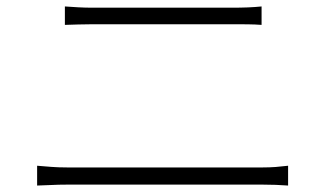

<svg xmlns="http://www.w3.org/2000/svg" viewBox="-20 -655 1040 601"><path d="M183.1 -634.8Q204.6 -633.3 225.6 -632.1Q246.6 -630.9 270 -630.9H707Q732.4 -630.9 755.6 -631.8Q778.8 -632.8 798.8 -634.8V-577.1Q778.8 -578.6 754.9 -578.9Q731 -579.1 707 -579.1H270Q246.1 -579.1 225.3 -578.4Q204.6 -577.6 183.1 -577.1ZM96.2 -136.2Q119.1 -134.3 140.9 -132.6Q162.6 -130.9 189 -130.9H803.2Q823.2 -130.9 842.8 -132.3Q862.3 -133.8 881.8 -136.2V-74.2Q842.8 -77.1 803.2 -77.1H189Q162.6 -77.1 140.9 -75.9Q119.1 -74.7 96.2 -74.2Z"/></svg>

Font: Source Han Sans CN Light
Style: Regular
Weight: 300
Designer: Ryoko NISHIZUKA  (kana, bopomofo & ideographs); Paul D. Hunt (Latin, Greek & Cyrillic); Sandoll Communications , Soo-you
Foundry: Adobe
Version: Version 2.000;hotconv 1.0.107;makeotfexe 2.5.65593